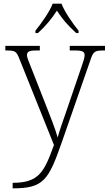

<svg xmlns="http://www.w3.org/2000/svg" viewBox="-20 -786 592 1046"><path d="M173 -619V-606H187C234 -650 260 -682 290 -728C320 -682 347 -650 395 -606H408V-619C377 -657 332 -721 315 -766H267C250 -721 204 -657 173 -619ZM49 210V240H52C218 240 245 194 317 -12L472 -457C489 -508 496 -511 549 -511H552V-536H360V-511H391C432 -511 441 -503 441 -484C441 -472 433 -447 423 -419L341 -179C321 -122 306 -79 294 -37C283 -80 252 -157 229 -216L154 -407C135 -455 127 -472 127 -485C127 -503 136 -511 176 -511H197V-536H9V-511H12C64 -511 69 -508 87 -462L274 4C221 149 194 210 49 210Z"/></svg>

Font: Noto Serif Devanagari ExtraLight
Style: Regular
Weight: 200
Designer: Universal Thirst, Indian Type Foundry and the Monotype Design Team
Foundry: Monotype Imaging Inc.
Version: Version 2.004